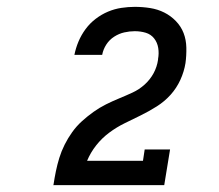

<svg xmlns="http://www.w3.org/2000/svg" viewBox="-20 -863 640 560"><path d="M135 -323 136 -324Q139 -344 143 -363.5Q147 -383 153 -402.5Q159 -422 168.5 -441Q178 -460 190.5 -477.5Q203 -495 219 -509.5Q235 -524 252.5 -536.5Q270 -549 289 -558.5Q308 -568 327.5 -576Q347 -584 366.5 -593Q386 -602 402 -616.5Q418 -631 428 -649.5Q438 -668 441 -689Q441 -689 441 -689.5Q441 -690 441 -691Q444 -707 441.5 -723Q439 -739 429.5 -751Q420 -763 405 -767.5Q390 -772 373 -772Q358 -772 342.5 -768.5Q327 -765 313 -756Q299 -747 290 -733Q281 -719 278 -703H197Q201 -723 209 -742Q217 -761 229.5 -778Q242 -795 259 -808Q276 -821 295 -829Q314 -837 334 -840Q354 -843 373 -843Q396 -843 418 -839.5Q440 -836 459 -826.5Q478 -817 493 -801.5Q508 -786 515.5 -766.5Q523 -747 523.5 -724Q524 -701 521 -679Q517 -654 506 -630Q495 -606 477.5 -586.5Q460 -567 437 -552.5Q414 -538 390.5 -526.5Q367 -515 343.5 -503.5Q320 -492 298.5 -476Q277 -460 260.5 -439Q244 -418 234 -394H397L402 -427H476L459 -323Z"/></svg>

Font: Iosevka Curly Slab MdEx
Style: Italic
Weight: 500
Width: 7
Italic angle: -9°
Monospace: yes
Designer: Belleve Invis
Foundry: Belleve Invis
Version: Version 11.0.0; ttfautohint (v1.8.3)